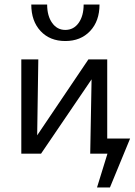

<svg xmlns="http://www.w3.org/2000/svg" viewBox="-20 -678 594 847"><path d="M465 149H408L454 0H378L384 -328L161 0H74V-416H149L144 -81L370 -416H453V-67H554ZM419 -658H349Q349 -608 327 -577Q305 -546 268 -546Q232 -546 210 -577Q188 -608 188 -658H118Q118 -585 159 -541Q200 -497 268 -497Q336 -497 377.5 -541Q419 -585 419 -658Z"/></svg>

Font: Ysabeau Medium
Style: Regular
Weight: 500
Designer: Christian Thalmann (Catharsis Fonts)
Version: Version 0.003